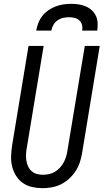

<svg xmlns="http://www.w3.org/2000/svg" viewBox="-20 -975 541 1003"><path d="M202 8Q175 8 148 2Q121 -4 99.5 -19Q78 -34 64 -56.5Q50 -79 43.5 -105Q37 -131 38 -159Q39 -187 43 -214L129 -735H208L120 -203Q117 -186 116 -169.5Q115 -153 117.5 -137Q120 -121 126.5 -106.5Q133 -92 144.5 -81.5Q156 -71 171.5 -66.5Q187 -62 204 -62Q204 -62 204 -62Q204 -62 204 -62Q220 -62 236 -65.5Q252 -69 266.5 -77.5Q281 -86 292.5 -98.5Q304 -111 312 -125.5Q320 -140 325 -155.5Q330 -171 332 -187L423 -735H501L409 -176Q405 -151 397 -127Q389 -103 375 -81.5Q361 -60 341.5 -42Q322 -24 299 -12.5Q276 -1 251 3.5Q226 8 202 8ZM169 -815Q173 -836 180.5 -855.5Q188 -875 201.5 -892Q215 -909 233 -921.5Q251 -934 271 -941.5Q291 -949 311 -952Q331 -955 352 -955Q372 -955 391.5 -952Q411 -949 428.5 -941.5Q446 -934 459.5 -921.5Q473 -909 481 -892Q489 -875 490 -855Q491 -835 488 -815H409Q412 -830 408.5 -844.5Q405 -859 394.5 -868.5Q384 -878 369.5 -881.5Q355 -885 340 -885Q325 -885 309.5 -881.5Q294 -878 280.5 -868.5Q267 -859 259 -845Q251 -831 248 -815Z"/></svg>

Font: Iosevka Curly Oblique
Style: Regular
Weight: 400
Italic angle: -9°
Monospace: yes
Designer: Belleve Invis
Foundry: Belleve Invis
Version: Version 11.1.0; ttfautohint (v1.8.3)